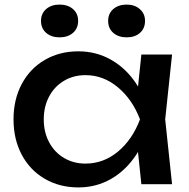

<svg xmlns="http://www.w3.org/2000/svg" viewBox="-20 -804 827 838"><path d="M575 -210 601 -283 575 -355 597 -566H731L701 -283L731 0H597ZM322 14Q240 14 175.5 -23.5Q111 -61 75 -128.5Q39 -196 39 -283Q39 -370 75 -437.5Q111 -505 175.5 -542.5Q240 -580 322 -580Q400 -580 465 -543Q530 -506 574.5 -439Q619 -372 637 -283Q618 -194 573.5 -127Q529 -60 464.5 -23Q400 14 322 14ZM353 -90Q432 -90 495 -142.5Q558 -195 591 -283Q558 -370 494.5 -423Q431 -476 353 -476Q301 -476 259.5 -451.5Q218 -427 194.5 -383Q171 -339 171 -283Q171 -227 194.5 -183Q218 -139 259.5 -114.5Q301 -90 353 -90ZM159 -713Q159 -745 181.5 -764.5Q204 -784 240 -784Q276 -784 298.5 -764.5Q321 -745 321 -713Q321 -680 298.5 -660.5Q276 -641 240 -641Q204 -641 181.5 -660.5Q159 -680 159 -713ZM452 -713Q452 -745 474.5 -764.5Q497 -784 533 -784Q568 -784 590.5 -764Q613 -744 613 -713Q613 -680 591 -660.5Q569 -641 533 -641Q497 -641 474.5 -660.5Q452 -680 452 -713Z"/></svg>

Font: Unbounded Variable
Style: Regular
Weight: 400
Designer: Luke Prowse, Jean-Baptiste Morizot, Fátima Lázaro, Florian Runge
Foundry: NaN
Version: Version 1.600;FEAKit 1.0